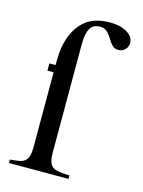

<svg xmlns="http://www.w3.org/2000/svg" viewBox="-106 -746 602 810"><g transform="rotate(15 195.0 -341.5)"><path d="M97 -450Q97 -476 98.5 -500.5Q100 -525 105 -544Q120 -609 161 -646Q202 -683 273 -683Q284 -683 302 -681Q320 -679 337 -671Q377 -653 377 -621Q377 -604 365 -592Q353 -580 336 -580Q320 -580 310 -589.5Q300 -599 291 -614Q278 -636 266.5 -645.5Q255 -655 238 -655Q206 -655 193.5 -631.5Q181 -608 181 -564V-88Q181 -45 199 -30Q209 -22 227.5 -19Q246 -16 274 -15V0H14V-15Q40 -17 55.5 -20Q71 -23 79 -31Q97 -44 97 -90V-418H70V-450Z"/></g></svg>

Font: STIXGeneralUnicodeRegular
Style: Regular
Weight: 400
Designer: MicroPress Inc., with final additions and corrections provided by Coen Hoffman, Elsevier (retired)
Version: Version 1.1.0